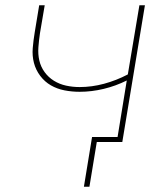

<svg xmlns="http://www.w3.org/2000/svg" viewBox="-20 -540 640 730"><path d="M299 170 330 -19H427L462 -234Q420 -213 374 -202Q328 -191 283 -191Q253 -191 225 -196.5Q197 -202 173.5 -215.5Q150 -229 133 -251.5Q116 -274 109 -301Q102 -328 104.5 -357.5Q107 -387 112 -417L129 -520H150L132 -414Q128 -387 126 -360.5Q124 -334 129.5 -310Q135 -286 149.5 -266Q164 -246 185 -233Q206 -220 231 -214.5Q256 -209 283 -209Q329 -209 375.5 -221.5Q422 -234 466 -257L510 -520H531L445 0H348L320 170Z"/></svg>

Font: Iosevka Thin Extended Oblique
Style: Regular
Weight: 100
Width: 7
Italic angle: -9°
Monospace: yes
Designer: Belleve Invis
Foundry: Belleve Invis
Version: Version 32.5.0; ttfautohint (v1.8.4)